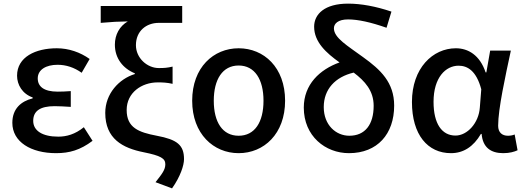

<svg xmlns="http://www.w3.org/2000/svg" viewBox="-20 -830 2884 1058"><path d="M289 14C363 14 422 -3 490 -54L442 -129C394 -90 347 -77 301 -77C213 -77 163 -110 163 -164C163 -218 201 -245 281 -245C309 -245 338 -243 370 -241V-328C344 -326 320 -325 298 -325C222 -325 188 -353 188 -398C188 -447 235 -473 297 -473C345 -473 389 -458 430 -429L474 -505C422 -542 359 -564 293 -564C176 -564 74 -516 74 -413C74 -363 103 -313 160 -293V-288C96 -272 48 -231 48 -153C48 -48 151 14 289 14Z M928 208C974 143 994 81 994 47C994 -31 956 -61 844 -82C744 -101 678 -126 678 -224C678 -319 760 -376 849 -376C877 -376 901 -375 931 -368V-463C901 -456 885 -455 855 -455C791 -455 729 -510 729 -581C729 -659 786 -704 855 -704H984V-797H535V-704C601 -710 630 -711 684 -712C639 -686 613 -639 613 -584C613 -509 657 -453 723 -426V-422C635 -395 560 -313 560 -208C560 -65 656 -14 772 9C866 28 891 43 891 75C891 105 874 127 837 174Z M1295 14C1434 14 1551 -92 1551 -275C1551 -459 1434 -564 1295 -564C1157 -564 1039 -459 1039 -275C1039 -92 1157 14 1295 14ZM1295 -82C1206 -82 1158 -157 1158 -275C1158 -392 1206 -469 1295 -469C1384 -469 1432 -392 1432 -275C1432 -157 1384 -82 1295 -82Z M1903 14C2060 14 2152 -92 2152 -248C2152 -376 2077 -446 1981 -515C1895 -578 1820 -621 1820 -674C1820 -700 1843 -723 1898 -723C1952 -723 2022 -708 2110 -677L2137 -766C2051 -795 1970 -810 1898 -810C1769 -810 1711 -752 1711 -683C1711 -598 1778 -538 1851 -486C1742 -447 1654 -365 1654 -237C1654 -80 1773 14 1903 14ZM1929 -430C1991 -383 2039 -330 2039 -247C2039 -144 1992 -82 1905 -82C1831 -82 1764 -141 1764 -240C1764 -338 1827 -406 1929 -430Z M2465 14C2534 14 2589 -22 2630 -92H2634C2640 -18 2684 14 2753 14C2789 14 2815 6 2832 -2L2816 -89C2805 -84 2791 -82 2779 -82C2748 -82 2725 -99 2725 -137C2725 -231 2765 -411 2795 -551H2681L2660 -431H2656C2624 -527 2559 -564 2492 -564C2365 -564 2250 -455 2250 -268C2250 -87 2337 14 2465 14ZM2490 -83C2415 -83 2369 -148 2369 -269C2369 -403 2436 -468 2507 -468C2556 -468 2605 -440 2632 -338L2624 -237C2618 -152 2555 -83 2490 -83Z"/></svg>

Font: Noto Sans TC Medium
Style: Regular
Weight: 500
Designer: Ryoko NISHIZUKA 西塚涼子 (kana, bopomofo & ideographs); Paul D. Hunt (Latin, Greek & Cyrillic); Sandoll Communications 산돌커뮤니
Foundry: Adobe
Version: Version 2.004;hotconv 1.0.118;makeotfexe 2.5.65603